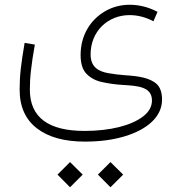

<svg xmlns="http://www.w3.org/2000/svg" viewBox="-20 -375 761 807"><path d="M274.4 412.1 327.6 358.9 274.4 306.2 221.7 358.9ZM444.3 412.1 497.6 358.9 444.3 306.2 391.6 358.9ZM642.1 -325.2C602.5 -346.2 562 -355 525.4 -355C487.3 -355 452.6 -345.7 421.4 -327.6C358.9 -291 318.8 -225.6 318.8 -144C318.8 -107.9 327.1 -81.1 344.2 -64C361.3 -46.9 383.3 -35.2 410.2 -29.8C437 -23.9 464.8 -20 494.6 -18.1C559.1 -14.2 618.7 -10.7 618.7 47.4C618.7 72.8 606.4 95.2 581.5 114.3C531.7 152.8 442.9 175.3 335.4 175.3C186.5 175.3 105.5 120.6 105.5 2C105.5 -24.9 106.9 -52.7 110.4 -80.6C113.3 -108.4 118.7 -144 126.5 -187.5L83.5 -194.8C76.2 -152.3 70.8 -116.2 67.4 -86.4C64 -56.2 62.5 -26.9 62.5 1.5C62.5 73.2 86.9 127.4 135.3 164.6C183.6 201.7 250.5 220.2 336.9 220.2C398.9 220.2 454.6 212.9 503.4 198.2C601.1 168.9 661.1 114.3 661.1 43.9C661.1 14.6 653.8 -6.8 639.6 -21C610.4 -48.3 561 -55.2 508.3 -58.6C481.9 -60.5 457.5 -63.5 435.5 -67.4C390.6 -75.2 360.8 -95.7 360.8 -146.5C360.8 -243.7 433.6 -311.5 524.4 -311.5C557.1 -311.5 590.3 -303.7 625 -285.6Z"/></svg>

Font: Estedad ExtraLight
Style: Regular
Weight: 200
Designer: Amin Abedi
Version: Version 7.3